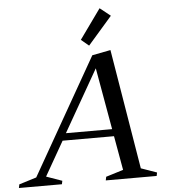

<svg xmlns="http://www.w3.org/2000/svg" viewBox="-94 -1012 941 1068"><g transform="rotate(-5 376.5 -478.5)"><path d="M-32 0 -28 -20 69 -50 439 -700 542 -720 653 -50 741 -19 737 0H453L457 -20L554 -50L520 -241H233L124 -50L212 -19L208 0ZM255 -281H513L452 -626ZM426 -755 383 -791 502 -957 561 -910Z"/></g></svg>

Font: Wittgenstein-Italic Regular
Style: Italic
Weight: 400
Italic angle: -11°
Designer: Jörg Drees
Foundry: Jörg Drees
Version: Version 1.000; ttfautohint (v1.8.4.7-5d5b)